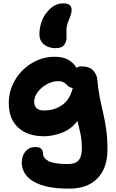

<svg xmlns="http://www.w3.org/2000/svg" viewBox="-20 -860 689 1140"><path d="M392 260Q303 260 247.5 245Q192 230 162 206.5Q132 183 120.5 156.5Q109 130 109 106Q109 67 130.5 40Q152 13 189 13Q214 13 224.5 23Q235 33 235 51Q235 78 267.5 96Q300 114 382 114Q430 114 448 90.5Q466 67 466 22Q466 -27 458 -65Q450 -103 440 -142Q402 -92 346.5 -71.5Q291 -51 241 -51Q144 -51 88 -102.5Q32 -154 32 -247Q32 -305 54 -355Q76 -405 114 -442.5Q152 -480 200.5 -501.5Q249 -523 303 -523Q356 -523 387.5 -504Q419 -485 434 -457Q444 -466 463 -466Q511 -466 533.5 -441Q556 -416 558 -386Q563 -327 572.5 -280Q582 -233 592.5 -189Q603 -145 610.5 -92.5Q618 -40 618 30Q618 137 559 198.5Q500 260 392 260ZM183 -257Q183 -204 241 -204Q304 -204 350 -237Q396 -270 412 -338Q395 -339 385 -349Q375 -359 362.5 -368.5Q350 -378 325 -378Q291 -378 258.5 -360Q226 -342 204.5 -314Q183 -286 183 -257ZM311 -574Q267 -574 240.5 -596.5Q214 -619 214 -656Q214 -694 226.5 -730.5Q239 -767 268 -798Q305 -840 356 -840Q405 -840 405 -802Q405 -792 402.5 -780Q400 -768 392 -749Q374 -708 374.5 -683.5Q375 -659 375 -637Q375 -609 359.5 -591.5Q344 -574 311 -574Z"/></svg>

Font: Shantell Sans Normal
Style: Bold
Weight: 700
Designer: Stephen Nixon, Anya Danilova, Shantell Martin
Foundry: Arrow Type
Version: Version 1.009;[a7da0bfa3]